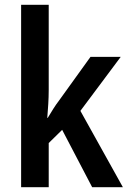

<svg xmlns="http://www.w3.org/2000/svg" viewBox="-20 -780 532 800"><path d="M183 -406V-760H68V0H183V-184L239 -239L364 0H492L315 -318L483 -543H357L226 -361C209 -339 196 -317 179 -289H177C180 -329 183 -364 183 -406Z"/></svg>

Font: Noto Sans Sinhala UI Condensed SemiBold
Style: Regular
Weight: 600
Width: 3
Designer: Jelle Bosma - Monotype Design Team
Foundry: Monotype Imaging Inc.
Version: Version 2.006